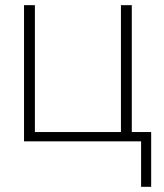

<svg xmlns="http://www.w3.org/2000/svg" viewBox="-20 -547 633 743"><path d="M526 176V0H73V-527H115V-36H448V-527H490V-36H565V176Z"/></svg>

Font: Onest Thin
Style: Regular
Weight: 250
Designer: Dmitri Voloshin, Andrey Kudryavtsev
Foundry: Dmitri Voloshin, Andrey Kudryavtsev
Version: Version 1.000;gftools[0.9.33]